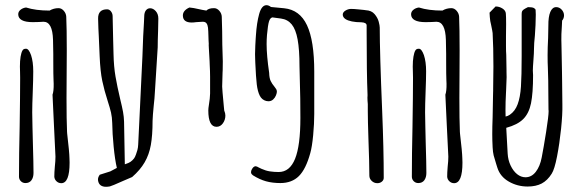

<svg xmlns="http://www.w3.org/2000/svg" viewBox="-20 -696 2211 730"><path d="M179.7 -335.9Q181.6 -283.7 185.1 -220.7Q189.5 -140.6 190.9 -100.6Q190.9 -84 188.5 -62.5Q186.5 -39.6 186.5 -24.4Q187 -14.2 194.8 -6.8Q202.6 0.5 212.9 0.5Q244.6 0.5 244.6 -77.6L244.1 -94.2Q243.7 -118.2 235.4 -188L234.9 -195.3Q232.9 -238.8 232.9 -323.7Q232.9 -380.4 233.4 -413.6Q233.9 -446.8 233.9 -503.4Q233.9 -588.9 231.9 -632.3Q231.4 -644.5 222.7 -654.8Q213.9 -665 202.6 -665Q184.1 -665 168.5 -655.8Q115.7 -655.8 79.1 -667.5Q66.9 -666 58.1 -658.9Q49.3 -651.9 49.3 -641.6Q49.3 -627 63.2 -619.4Q77.1 -611.8 104.5 -611.8Q118.2 -611.8 127 -612.3L145.5 -613.3Q179.7 -613.3 181.6 -544.4Q182.6 -517.1 182.6 -490.7V-464.4Q182.6 -408.2 183.6 -390.1L184.1 -377.9Q184.6 -349.6 179.7 -335.9ZM56.2 -423.8Q56.6 -413.1 56.6 -399.9Q56.6 -335 54.7 -212.9Q52.2 -110.4 52.2 -24.4Q52.2 -14.2 59.3 -7.1Q66.4 0 76.7 0Q91.8 0 99.6 -10.7Q107.4 -21.5 107.4 -38.6Q107.4 -72.8 105 -153.3Q104.5 -181.6 103.5 -212.9Q102.5 -244.1 102.5 -269Q102.5 -296.4 104.5 -345.7Q106.4 -395 106.4 -424.8Q106.4 -461.4 98.1 -486.3Q89.4 -510.7 79.1 -510.7Q73.2 -510.7 70.3 -509Q67.4 -507.3 65.4 -503.9Q61 -496.6 58.3 -480.7Q55.7 -464.8 55.7 -442.4Z M550.8 -664.6Q562.5 -664.6 572.3 -653.6Q582 -642.6 582 -625.5L581.1 -580.1Q579.6 -541.5 579.6 -516.1L569.8 -359.9Q567.4 -315.9 564.5 -294.4L561.5 -261.2L560.1 -236.8Q560.1 -181.6 553.5 -144.8Q546.9 -107.9 530 -78.9Q513.2 -49.8 482.4 -22.9L447.3 -7.8Q404.8 11.2 397.9 12.7Q389.6 14.2 383.3 14.2Q357.4 14.2 353 -8.3Q352.5 -10.3 352.5 -13.7Q352.5 -22.5 359.4 -31.7L399.4 -44.4L424.3 -57.6Q417 -88.4 412.1 -138.4Q407.2 -188.5 406.7 -228Q406.2 -250 402.1 -268.1Q397.9 -286.1 389.6 -311.5Q376.5 -352.1 368.9 -388.2Q361.3 -424.3 358.9 -481.9L355.5 -560.1Q354 -582.5 353 -624.5Q352.1 -660.6 387.2 -660.6Q395.5 -660.6 401.6 -653.1Q407.7 -645.5 408.2 -635.7Q408.7 -591.3 410.2 -545.4L411.6 -491.2Q412.6 -442.9 419.2 -404.8Q425.8 -366.7 437 -319.3Q444.3 -289.6 447.8 -270.5Q451.2 -251.5 451.7 -233.4L454.6 -71.3Q459.5 -72.8 467.8 -76.2Q476.1 -79.6 483.4 -86.7Q490.7 -93.8 493.2 -99.6Q494.1 -102.1 497.1 -109.1Q500 -116.2 502.4 -125.5Q504.9 -134.8 505.4 -146Q508.3 -199.2 510.3 -247.1L521.5 -481.4Q524.4 -570.8 527.3 -609.9Q528.3 -628.4 528.3 -632.3Q528.3 -648.4 534.7 -656.5Q541 -664.6 550.8 -664.6Z M836.9 -256.8Q836.9 -240.2 827.4 -227.1Q817.9 -213.9 803.2 -213.9Q772 -213.9 772 -276.4Q772 -283.7 774.4 -298.3Q778.3 -321.3 778.8 -340.3V-404.3Q778.8 -424.3 777.3 -451.2L776.9 -462.9L773.9 -516.1V-517.1L773.4 -526.9H773.9L772.9 -544.4L772.5 -557.6Q772 -580.1 770.8 -590.8Q769.5 -601.6 765.1 -607.4Q760.7 -613.3 751 -613.3L725.6 -611.8Q716.3 -610.4 709 -610.4Q675.3 -610.4 675.3 -637.2Q675.3 -656.2 700.2 -667.5Q716.3 -666 734.4 -661.6Q749 -658.2 764.6 -655.8Q773.4 -665 793.9 -665Q805.2 -665 814 -654.8Q822.8 -644.5 823.2 -632.3Q825.2 -576.7 825.2 -526.9Q827.1 -476.1 827.1 -462.9L826.7 -429.7Q826.2 -426.8 826.2 -419.9Q824.7 -384.8 824.7 -367.2V-366.7Q824.7 -357.9 830.6 -295.9L832.5 -275.9Q836.9 -265.1 836.9 -256.8Z M1122.1 -247.6Q1122.1 -142.1 1101.8 -92Q1081.5 -42 1039.6 -42Q1022 -42 1006.1 -44.4Q990.2 -46.9 974.1 -54.2Q972.2 -55.2 963.9 -59.1Q957 -63.5 951.7 -64Q945.3 -63.5 940.2 -56.6Q935.1 -49.8 934.6 -42.5V-38.1Q936 -33.7 941.9 -29.3Q966.8 -13.7 991.2 -6.8Q1015.6 0 1045.9 0Q1089.8 0 1116.5 -26.6Q1143.1 -53.2 1159.7 -113.8Q1166.5 -137.7 1170.7 -182.1Q1174.8 -226.6 1174.8 -262.7V-423.3Q1174.8 -541.5 1147.2 -600.1Q1119.6 -658.7 1060.5 -664.6L1010.3 -669.4Q1001.5 -676.3 993.2 -676.3Q974.6 -676.3 965.3 -642.6Q956.1 -608.9 953.1 -562.5L952.1 -548.3Q951.7 -541.5 950.7 -523.2Q949.7 -504.9 949.7 -490.2Q949.7 -477.1 950.2 -470.7L950.7 -456.5Q953.1 -401.4 956.3 -375Q959.5 -348.6 967.5 -332.5Q975.6 -316.4 992.2 -312Q998 -311 1000.5 -311Q1011.2 -311 1018.6 -317.9Q1025.9 -324.7 1029.3 -333.5Q1032.7 -342.3 1032.7 -347.2Q1032.7 -352.5 1030.3 -356.9Q1027.8 -361.3 1022.9 -367.2Q1014.2 -377.4 1009 -388.4Q1003.9 -399.4 1003.4 -418.9Q993.7 -484.9 993.7 -528.3Q993.7 -545.4 995.1 -563Q998.5 -600.6 1002.7 -614.3Q1006.8 -627.9 1015.6 -629.9L1048.3 -625.5Q1073.7 -622.1 1089.1 -603.3Q1104.5 -584.5 1111.6 -545.9Q1118.7 -507.3 1118.7 -444.3L1121.6 -321.8Q1122.1 -292 1122.1 -247.6Z M1439 -20Q1439 -11.2 1431.9 -5.4Q1424.8 0.5 1414.6 0.5Q1402.3 0.5 1393.3 -8.1Q1384.3 -16.6 1384.3 -28.3Q1384.3 -75.7 1380.9 -164.6Q1378.4 -239.7 1378.4 -273.4V-300.3L1377.4 -312.5Q1377 -317.9 1377 -324.7Q1377 -330.6 1377.4 -332V-336.4Q1374 -418 1374 -574.2V-599.6Q1373.5 -610.4 1353.5 -611.3Q1333.5 -611.3 1317.9 -614.5Q1302.2 -617.7 1293.5 -623.5Q1283.2 -630.4 1283.2 -640.6Q1283.2 -649.4 1293.5 -655.8Q1303.7 -662.1 1314.9 -662.1Q1326.2 -662.1 1343.8 -660.2L1363.8 -658.2L1370.6 -657.2Q1392.6 -656.2 1404.3 -642.3Q1416 -628.4 1419.9 -613.5Q1423.8 -598.6 1423.8 -591.3Q1423.8 -496.1 1433.1 -272.9Q1439 -129.9 1439 -20Z M1673.3 -335.9Q1675.3 -283.7 1678.7 -220.7Q1683.1 -140.6 1684.6 -100.6Q1684.6 -84 1682.1 -62.5Q1680.2 -39.6 1680.2 -24.4Q1680.7 -14.2 1688.5 -6.8Q1696.3 0.5 1706.5 0.5Q1738.3 0.5 1738.3 -77.6L1737.8 -94.2Q1737.3 -118.2 1729 -188L1728.5 -195.3Q1726.6 -238.8 1726.6 -323.7Q1726.6 -380.4 1727.1 -413.6Q1727.5 -446.8 1727.5 -503.4Q1727.5 -588.9 1725.6 -632.3Q1725.1 -644.5 1716.3 -654.8Q1707.5 -665 1696.3 -665Q1677.7 -665 1662.1 -655.8Q1609.4 -655.8 1572.8 -667.5Q1560.5 -666 1551.8 -658.9Q1543 -651.9 1543 -641.6Q1543 -627 1556.9 -619.4Q1570.8 -611.8 1598.1 -611.8Q1611.8 -611.8 1620.6 -612.3L1639.2 -613.3Q1673.3 -613.3 1675.3 -544.4Q1676.3 -517.1 1676.3 -490.7V-464.4Q1676.3 -408.2 1677.2 -390.1L1677.7 -377.9Q1678.2 -349.6 1673.3 -335.9ZM1549.8 -423.8Q1550.3 -413.1 1550.3 -399.9Q1550.3 -335 1548.3 -212.9Q1545.9 -110.4 1545.9 -24.4Q1545.9 -14.2 1553 -7.1Q1560.1 0 1570.3 0Q1585.4 0 1593.3 -10.7Q1601.1 -21.5 1601.1 -38.6Q1601.1 -72.8 1598.6 -153.3Q1598.1 -181.6 1597.2 -212.9Q1596.2 -244.1 1596.2 -269Q1596.2 -296.4 1598.1 -345.7Q1600.1 -395 1600.1 -424.8Q1600.1 -461.4 1591.8 -486.3Q1583 -510.7 1572.8 -510.7Q1566.9 -510.7 1564 -509Q1561 -507.3 1559.1 -503.9Q1554.7 -496.6 1552 -480.7Q1549.3 -464.8 1549.3 -442.4Z M2117.2 -387.7Q2117.2 -369.1 2118.2 -298.8Q2119.1 -263.2 2113.3 -206.5Q2107.4 -149.9 2097.9 -101.1Q2088.4 -52.2 2077.6 -35.6Q2061.5 -9.8 2039.6 1.7Q2017.6 13.2 1986.3 13.2Q1947.3 13.2 1914.6 -5.6Q1881.8 -24.4 1871.1 -58.1L1866.2 -73.7Q1859.9 -93.3 1856.9 -105.2Q1854 -117.2 1853 -135.7Q1851.6 -163.1 1851.6 -186Q1851.6 -213.4 1853 -250Q1855 -362.8 1855 -348.1V-357.9Q1856 -419.4 1856 -442.9Q1856 -517.1 1853 -570.3Q1852.5 -576.2 1847.2 -601.6Q1843.3 -615.7 1842.3 -631.3L1841.3 -647.9L1864.3 -671.4Q1878.4 -671.4 1890.6 -663.6Q1902.8 -655.8 1903.3 -644Q1904.3 -633.8 1904.3 -604Q1904.3 -575.2 1903.8 -558.1V-522Q1903.8 -498.5 1904.8 -487.3L1905.3 -458.5Q1905.3 -435.5 1905.8 -429.2V-422.4Q1906.2 -415.5 1906.2 -402.3Q1906.2 -397 1904.3 -353L1903.8 -342.8Q1901.9 -308.1 1901.9 -276.9Q1901.9 -259.8 1902.3 -252.9Q1910.6 -254.4 1918.5 -259.8Q1938.5 -273.4 1948.2 -299.8Q1958 -326.2 1960.7 -366.9Q1963.4 -407.7 1963.4 -482.4V-568.8V-641.6Q1963.4 -648.9 1964.8 -652.6Q1966.3 -656.2 1970.9 -659.7Q1975.6 -663.1 1987.3 -668.9Q2002.9 -668.9 2009.3 -665.8Q2015.6 -662.6 2016.4 -658.2Q2017.1 -653.8 2017.1 -640.6Q2017.1 -626.5 2016.1 -601.1Q2015.1 -575.7 2013.7 -561Q2010.3 -529.8 2010.3 -511.2Q2010.3 -494.6 2008.3 -469.7Q2005.9 -439 2005.9 -427.7Q2005.9 -422.9 2006.3 -419.4Q2006.8 -415.5 2006.8 -410.6Q2006.8 -341.8 1999 -303.5Q1991.2 -265.1 1969.5 -243.4Q1947.8 -221.7 1904.8 -210L1910.2 -111.8Q1911.6 -87.4 1921.4 -66.7Q1931.2 -45.9 1946 -33.9Q1960.9 -22 1978 -22Q2001 -22 2017.1 -42.7Q2033.2 -63.5 2039.6 -97.2Q2046.9 -134.3 2056.4 -194.3Q2065.9 -254.4 2065.9 -273.9L2065.4 -279.3Q2064.9 -295.4 2064.9 -332Q2064.9 -393.6 2063 -439Q2062 -456.5 2062 -486.8Q2062 -514.6 2064 -551.8Q2064.9 -585.9 2064.9 -597.7Q2064.5 -632.3 2072.3 -650.6Q2080.1 -668.9 2094.7 -668.9Q2106.4 -668.9 2115.2 -659.7Q2124 -650.4 2124.5 -638.2Q2124.5 -626 2117.2 -617.7L2116.2 -596.2Q2113.8 -563 2114.3 -543.9L2114.7 -526.9Q2115.7 -481 2115.7 -476.1Q2116.7 -444.8 2116.7 -423.3Q2116.7 -401.9 2117.2 -387.7Z"/></svg>

Font: Amatica SC
Style: Bold
Weight: 400
Designer: Vernon Adams, Ben Nathan
Foundry: newtypography
Version: Version 2.000